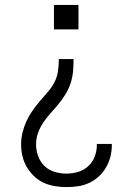

<svg xmlns="http://www.w3.org/2000/svg" viewBox="-20 -540 540 783"><path d="M200 -420V-520H300V-420ZM251 223Q227 223 203 219Q179 215 157.5 205Q136 195 118.5 178Q101 161 89 140.5Q77 120 71.5 96.5Q66 73 66 49Q66 24 72 0Q78 -24 88 -46Q98 -68 112 -88Q126 -108 142 -127Q158 -146 174.5 -164.5Q191 -183 202 -204.5Q213 -226 216.5 -250.5Q220 -275 220 -299H280Q280 -275 278 -250.5Q276 -226 268.5 -202.5Q261 -179 248.5 -158Q236 -137 220.5 -118Q205 -99 188.5 -81Q172 -63 158 -42.5Q144 -22 135.5 1Q127 24 127 49Q127 73 135.5 96.5Q144 120 161.5 137Q179 154 203 161Q227 168 251 168Q275 168 298.5 161Q322 154 340 137.5Q358 121 366.5 98Q375 75 375 51Q375 50 375 49Q375 48 375 47H436Q436 48 436 50Q436 52 436 53Q436 77 430 100Q424 123 412 143.5Q400 164 382.5 180Q365 196 343.5 206Q322 216 298.5 219.5Q275 223 251 223Z"/></svg>

Font: Iosevka SS04 Light
Style: Regular
Weight: 300
Monospace: yes
Designer: Belleve Invis
Foundry: Belleve Invis
Version: Version 19.0.0; ttfautohint (v1.8.4)